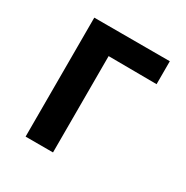

<svg xmlns="http://www.w3.org/2000/svg" viewBox="-139 -703 793 819"><g transform="rotate(30 257.0 -293.0)"><path d="M95 0V-586H230V0ZM160 -586H467V-473L158 -475Z"/></g></svg>

Font: Ruda ExtraBold
Style: Regular
Weight: 800
Designer: Mariela Monsalve and Angelina Sanchez
Foundry: Mariela Monsalve and Angelina Sanchez
Version: Version 2.000